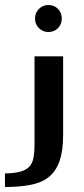

<svg xmlns="http://www.w3.org/2000/svg" viewBox="-73 -562 337 767"><path d="M66.9 -487.8Q66.9 -510.7 82.5 -526.4Q98.1 -542 120.1 -542Q143.1 -542 158.7 -526.4Q173.8 -511.2 173.8 -487.8Q173.8 -464.8 158.7 -449.7Q143.1 -434.1 120.1 -434.1Q98.1 -434.1 82.5 -449.7Q66.9 -465.3 66.9 -487.8ZM179.2 -336.9V-22Q179.2 42 164.1 83.5Q149.4 124 120.1 146.5Q91.8 168.5 47.4 176.8Q2.9 185.1 -53.2 185.1V130.9Q-17.1 130.4 6.8 124Q29.8 118.2 43 105Q56.2 91.8 60.5 69.3Q64.9 46.9 64.9 11.2V-336.9Z"/></svg>

Font: SimahzazaarabicW05-Medium
Style: Regular
Weight: 500
Designer: Ahmed zaza
Foundry: Ahmed zaza
Version: Version 1.001